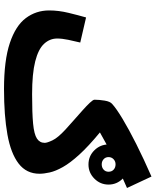

<svg xmlns="http://www.w3.org/2000/svg" viewBox="71 -825 775 957"><g transform="rotate(90 458.5 -346.5)"><path d="M424 21 450 -119Q544 -119 596.5 -124Q649 -129 670.5 -143Q692 -157 692 -182Q692 -194 679.5 -220.5Q667 -247 626 -285Q604 -305 578.5 -327.5Q553 -350 530 -370.5Q507 -391 492 -407Q477 -423 477 -430Q477 -453 481.5 -480.5Q486 -508 498 -518Q521 -539 572.5 -570Q624 -601 697.5 -638Q771 -675 860 -714L917 -592Q833 -556 763 -522Q693 -488 640 -457Q709 -400 750.5 -354.5Q792 -309 812.5 -272.5Q833 -236 839.5 -207Q846 -178 846 -156Q846 -91 795.5 -52Q745 -13 650.5 4Q556 21 424 21ZM424 21Q281 21 194.5 -8Q108 -37 70 -88Q32 -139 32 -204Q32 -251 44 -300.5Q56 -350 67 -388L192 -359Q185 -331 178.5 -299.5Q172 -268 172 -244Q172 -207 198.5 -178.5Q225 -150 286 -134.5Q347 -119 450 -119L470 -11ZM800 -400Q758 -400 729 -429.5Q700 -459 700 -500Q700 -541 729 -570.5Q758 -600 800 -600Q841 -600 870.5 -570.5Q900 -541 900 -500Q900 -459 870.5 -429.5Q841 -400 800 -400ZM799 -466Q815 -466 825.5 -475.5Q836 -485 836 -500Q836 -516 825.5 -525.5Q815 -535 799 -535Q784 -535 773.5 -525Q763 -515 763 -500Q763 -485 773.5 -475.5Q784 -466 799 -466Z"/></g></svg>

Font: Noto IKEA Arabic
Style: Bold
Weight: 700
Designer: Monotype Design Team
Foundry: Monotype Imaging Inc.
Version: Version 1.200